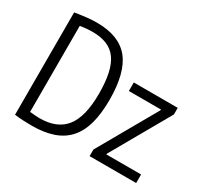

<svg xmlns="http://www.w3.org/2000/svg" viewBox="-153 -970 1284 1207"><g transform="rotate(30 488.5 -367.0)"><path d="M610 -48 852 -473V-478H619V-540H938V-492L696 -67V-62H948V0H610ZM198 16Q169 16 139 14.5Q109 13 74 9V-734Q124 -742 161 -746Q198 -750 231 -750Q393 -750 467.5 -658Q542 -566 542 -369Q542 -268 522 -195.5Q502 -123 460 -76Q418 -29 353 -6.5Q288 16 198 16ZM217 -49Q344 -49 404.5 -125.5Q465 -202 465 -369Q465 -453 452 -513.5Q439 -574 411.5 -612Q384 -650 340.5 -668Q297 -686 237 -686Q213 -686 191 -684Q169 -682 147 -678V-54Q169 -52 185.5 -50.5Q202 -49 217 -49Z"/></g></svg>

Font: Encode Sans Compressed
Style: Regular
Weight: 400
Designer: Pablo Impallari, Andres Torresi
Foundry: Pablo Impallari, Andres Torresi
Version: Version 1.000; ttfautohint (v1.00) -l 8 -r 50 -G 200 -x 14 -